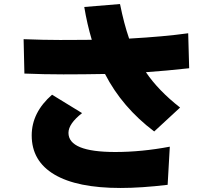

<svg xmlns="http://www.w3.org/2000/svg" viewBox="-20 -849 1040 949"><path d="M96.7 -655.3Q197.3 -651.4 276.9 -651.4Q356.4 -651.4 387.7 -651.9Q418.9 -652.3 433.6 -652.3Q410.2 -731.4 396.5 -814.5L573.2 -829.1Q592.8 -731.4 618.2 -658.2Q792 -668 910.2 -684.6L915 -511.7Q800.8 -499 701.2 -492.2Q762.7 -401.4 870.1 -317.4L742.2 -199.2Q584 -318.4 499 -483.4Q391.6 -481.4 293.5 -481.4Q195.3 -481.4 100.6 -485.4ZM136.7 -179.7Q136.7 -293 237.3 -380.9L385.7 -290Q318.4 -237.3 318.4 -192.4Q318.4 -97.7 549.8 -97.7Q679.7 -97.7 819.3 -124L808.6 64.5Q677.7 80.1 576.2 80.1Q361.3 80.1 249 13.7Q136.7 -52.7 136.7 -179.7Z"/></svg>

Font: GenEi M Gothic v2 Black
Style: Regular
Weight: 900
Version: Version 2.0